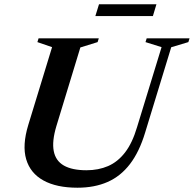

<svg xmlns="http://www.w3.org/2000/svg" viewBox="-20 -864 904 896"><path d="M243 -275Q222 -205 230.8 -159.2Q239.5 -113.5 278 -91.5Q316.5 -69.5 383.5 -69.5Q439.5 -69.5 484.5 -89Q529.5 -108.5 563.5 -152.5Q597.5 -196.5 619.5 -270.5L734 -644L659 -667.5L664.5 -685H864.5L859 -667.5L779 -643.5L657.5 -246Q630.5 -156 586.8 -98.8Q543 -41.5 482 -14.8Q421 12 341.5 12Q244 12 182.8 -21.8Q121.5 -55.5 102.2 -120.8Q83 -186 112 -281L223 -644L154.5 -667.5L160 -685H441L435.5 -667.5L355 -642.5ZM425 -789 442 -844H710L693.5 -789Z"/></svg>

Font: Newsreader 36pt SemiBold
Style: Italic
Weight: 600
Italic angle: -17°
Designer: Hugues Gentile
Foundry: Production Type
Version: Version 1.003